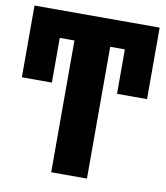

<svg xmlns="http://www.w3.org/2000/svg" viewBox="-79 -759 714 825"><g transform="rotate(10 278.0 -346.5)"><path d="M5 -693H551V-381H420V-575H356V0H200V-575H136V-380H5Z"/></g></svg>

Font: Fira Sans Extra Condensed
Style: Bold
Weight: 700
Width: 1
Designer: Carrois Corporate & Edenspiekermann AG
Foundry: Carrois Corporate GbR & Edenspiekermann AG
Version: Version 4.203